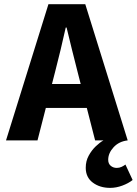

<svg xmlns="http://www.w3.org/2000/svg" viewBox="-20 -672 655 919"><path d="M507.2 227.3Q458.1 227.3 424.3 202.1Q390.4 176.9 390.4 131.1Q390.4 98.6 404.7 72.8Q418.9 46.9 438.5 28.2Q458.1 9.4 475.2 0H435.3L350.8 -330.1Q338 -379.4 324.5 -434.3Q310.9 -489.2 298.7 -540.3H294.7Q283.3 -489.2 270.2 -434.3Q257 -379.4 244.2 -330.1L159.5 0H8.8L211.8 -651.8H388.2L591.2 0Q549.4 4.8 523.7 32.8Q497.9 60.9 497.9 92.8Q497.9 111.4 510 121.6Q522.1 131.7 538.8 131.7Q551.4 131.7 562.1 126.6Q572.8 121.5 580.4 115.6L614.8 189.6Q594.9 205.5 565.5 216.4Q536.2 227.3 507.2 227.3ZM142.1 -155.3V-269.8H455.9V-155.3Z"/></svg>

Font: Source Code Pro ExtraLight
Style: Regular
Weight: 200
Monospace: yes
Designer: Paul D. Hunt, Teo Tuominen
Foundry: Adobe
Version: Version 1.026;hotconv 1.1.0;makeotfexe 2.6.0